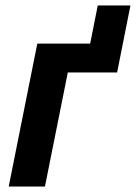

<svg xmlns="http://www.w3.org/2000/svg" viewBox="-20 -685 499 705"><path d="M12 0 117 -525H311L339 -665H459L410 -419H229L145 0Z"/></svg>

Font: IBM Plex Sans Condensed
Style: Bold Italic
Weight: 700
Width: 3
Italic angle: -11.31°
Designer: Mike Abbink, Paul van der Laan, Pieter van Rosmalen
Foundry: Bold Monday
Version: Version 3.201